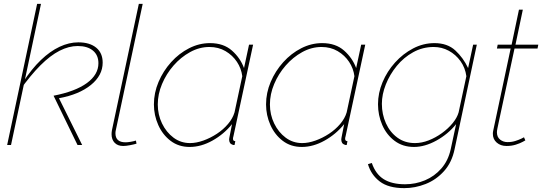

<svg xmlns="http://www.w3.org/2000/svg" viewBox="-20 -750 2804 993"><path d="M257 -255Q370 -277 429.5 -320.5Q489 -364 489 -423Q489 -465 460.5 -488.5Q432 -512 382 -512Q336 -512 288 -487.5Q240 -463 189 -412Q138 -361 81 -281L99 -325Q144 -394 191.5 -439.5Q239 -485 288 -508Q337 -531 385 -531Q444 -531 477.5 -503.5Q511 -476 511 -426Q511 -360 450 -310.5Q389 -261 285 -242L405 0H381ZM172 -730H192L37 0H17Z M617 5Q589 5 573 -11.5Q557 -28 557 -56Q557 -61 557.5 -66Q558 -71 559 -77L698 -730H718L579 -77Q578 -73 577.5 -69Q577 -65 577 -61Q577 -14 629 -14Q640 -14 655 -16.5Q670 -19 683 -23L686 -7Q673 -3 652 1Q631 5 617 5Z M961 10Q904 10 862.5 -21.5Q821 -53 798.5 -103.5Q776 -154 776 -210Q776 -270 800 -326.5Q824 -383 865 -428.5Q906 -474 958 -500.5Q1010 -527 1066 -527Q1136 -527 1179.5 -488.5Q1223 -450 1242 -398L1268 -519H1289L1187 -44Q1186 -42 1185.5 -38.5Q1185 -35 1185 -32Q1185 -20 1197 -20L1193 0Q1191 0 1188.5 0Q1186 0 1184 -1Q1174 -4 1169.5 -11Q1165 -18 1165 -29Q1165 -32 1166 -37Q1167 -42 1170 -57.5Q1173 -73 1180 -108Q1138 -56 1079 -23Q1020 10 961 10ZM963 -10Q995 -10 1031.5 -23Q1068 -36 1101.5 -58Q1135 -80 1159.5 -109Q1184 -138 1193 -169L1233 -356Q1228 -396 1205.5 -430Q1183 -464 1146.5 -485.5Q1110 -507 1063 -507Q1011 -507 963 -480.5Q915 -454 877.5 -411Q840 -368 818 -315.5Q796 -263 796 -210Q796 -157 818 -111.5Q840 -66 877.5 -38Q915 -10 963 -10Z M1541 10Q1484 10 1442.5 -21.5Q1401 -53 1378.5 -103.5Q1356 -154 1356 -210Q1356 -270 1380 -326.5Q1404 -383 1445 -428.5Q1486 -474 1538 -500.5Q1590 -527 1646 -527Q1716 -527 1759.5 -488.5Q1803 -450 1822 -398L1848 -519H1869L1767 -44Q1766 -42 1765.5 -38.5Q1765 -35 1765 -32Q1765 -20 1777 -20L1773 0Q1771 0 1768.5 0Q1766 0 1764 -1Q1754 -4 1749.5 -11Q1745 -18 1745 -29Q1745 -32 1746 -37Q1747 -42 1750 -57.5Q1753 -73 1760 -108Q1718 -56 1659 -23Q1600 10 1541 10ZM1543 -10Q1575 -10 1611.5 -23Q1648 -36 1681.5 -58Q1715 -80 1739.5 -109Q1764 -138 1773 -169L1813 -356Q1808 -396 1785.5 -430Q1763 -464 1726.5 -485.5Q1690 -507 1643 -507Q1591 -507 1543 -480.5Q1495 -454 1457.5 -411Q1420 -368 1398 -315.5Q1376 -263 1376 -210Q1376 -157 1398 -111.5Q1420 -66 1457.5 -38Q1495 -10 1543 -10Z M2071 223Q1989 223 1944 188.5Q1899 154 1883 99L1903 93Q1923 151 1965 177Q2007 203 2075 203Q2129 203 2178 182.5Q2227 162 2262.5 121.5Q2298 81 2311 22L2339 -108Q2297 -56 2237 -23Q2177 10 2121 10Q2063 10 2021 -21.5Q1979 -53 1957 -103.5Q1935 -154 1935 -211Q1935 -269 1958.5 -325Q1982 -381 2023 -426.5Q2064 -472 2116.5 -499.5Q2169 -527 2227 -527Q2294 -527 2335 -489Q2376 -451 2401 -398L2427 -519H2446L2331 22Q2317 90 2276.5 135Q2236 180 2181.5 201.5Q2127 223 2071 223ZM2126 -10Q2161 -10 2197 -24Q2233 -38 2265.5 -61.5Q2298 -85 2321 -113Q2344 -141 2352 -169L2392 -356Q2386 -400 2361.5 -434Q2337 -468 2301 -487.5Q2265 -507 2223 -507Q2166 -507 2117 -480Q2068 -453 2032 -409Q1996 -365 1975.5 -313.5Q1955 -262 1955 -213Q1955 -159 1976 -112.5Q1997 -66 2035.5 -38Q2074 -10 2126 -10Z M2529 -58Q2529 -62 2529.5 -66.5Q2530 -71 2531 -75L2621 -499H2550L2554 -519H2626L2664 -700H2684L2646 -519H2764L2760 -499H2641L2561 -126Q2555 -98 2552.5 -85.5Q2550 -73 2550 -66Q2550 -41 2566.5 -28Q2583 -15 2605 -15Q2627 -15 2645.5 -21Q2664 -27 2676.5 -33Q2689 -39 2690 -40L2697 -24Q2697 -24 2683.5 -16.5Q2670 -9 2648 -2Q2626 5 2600 5Q2569 5 2549 -12.5Q2529 -30 2529 -58Z"/></svg>

Font: Raleway Thin
Style: Italic
Weight: 100
Italic angle: -12°
Designer: Matt McInerney, Pablo Impallari, Rodrigo Fuenzalida
Foundry: Matt McInerney, Pablo Impallari, Rodrigo Fuenzalida
Version: Version 4.026